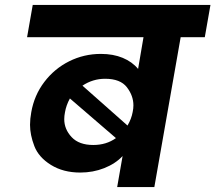

<svg xmlns="http://www.w3.org/2000/svg" viewBox="-20 -760 875 780"><path d="M835 -740 812 -609H714L607 0H456L478 -126Q449 -95 403.5 -77Q358 -59 306 -59Q237 -59 187 -90Q137 -121 119.5 -166.5Q102 -212 102 -253Q102 -277 107 -304Q119 -373 160 -427Q201 -481 261 -511Q321 -541 390 -541Q440 -541 478.5 -525Q517 -509 541 -480L563 -609H90L113 -740ZM407 -440Q357 -440 315 -412L498 -250Q514 -277 519 -305Q522 -319 522 -332Q522 -371 495.5 -405.5Q469 -440 407 -440ZM244 -304Q241 -289 241 -276Q241 -235 271 -203Q301 -171 359 -171Q412 -171 451 -199L264 -360Q249 -333 244 -304Z"/></svg>

Font: Fz Poppins
Style: Bold Italic
Weight: 700
Italic angle: -10°
Designer: Ninad Kale (Devanagari), Jonny Pinhorn (Latin)
Foundry: Indian Type Foundry
Version: Vit hóa bi Vntype.Com & FontZin.Com